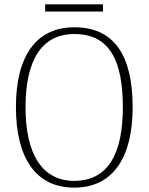

<svg xmlns="http://www.w3.org/2000/svg" viewBox="-20 -850 682 880"><path d="M187 -797H452V-830H187ZM320 10C501 10 588 -133 588 -358C588 -594 505 -725 321 -725C144 -725 53 -591 53 -359C53 -131 141 10 320 10ZM320 -21C170 -21 97 -149 97 -358C97 -570 168 -694 321 -694C484 -694 543 -570 543 -358C543 -148 477 -21 320 -21Z"/></svg>

Font: Noto Serif Thai SemiCondensed ExtraLight
Style: Regular
Weight: 200
Width: 4
Designer: Monotype Design Team
Foundry: Monotype Imaging Inc.
Version: Version 2.002